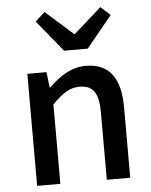

<svg xmlns="http://www.w3.org/2000/svg" viewBox="-57 -891 739 939"><g transform="rotate(-5 312.0 -422.0)"><path d="M87 0H201V-390C250 -439 285 -465 336 -465C401 -465 429 -427 429 -332V0H544V-346C544 -486 492 -564 375 -564C300 -564 244 -523 193 -474H190L181 -550H87ZM276 -647H392L518 -801L471 -844L336 -724H332L197 -844L150 -801Z"/></g></svg>

Font: Noto Sans CJK KR Medium
Style: Regular
Weight: 500
Designer: Ryoko NISHIZUKA (kana & ideographs); Paul D. Hunt (Latin, Greek & Cyrillic); Wenlong ZHANG (bopomofo); Sandoll Communica
Foundry: Adobe Systems Incorporated
Version: Version 1.004;PS 1.004;hotconv 1.0.82;makeotf.lib2.5.63406